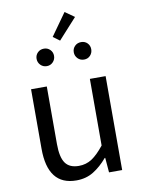

<svg xmlns="http://www.w3.org/2000/svg" viewBox="-102 -1012 810 1093"><g transform="rotate(-10 303.5 -465.0)"><path d="M250 13Q85 13 85 -199V-543H176V-210Q176 -134 200 -100Q224 -66 278 -66Q320 -66 353.5 -88Q387 -110 425 -158V-543H516V0H440L433 -85H430Q392 -40 349 -13.5Q306 13 250 13ZM296 -787 258 -815 349 -943 403 -905ZM197 -657Q175 -657 160.5 -672Q146 -687 146 -708Q146 -729 160.5 -743.5Q175 -758 197 -758Q218 -758 232.5 -743.5Q247 -729 247 -708Q247 -687 232.5 -672Q218 -657 197 -657ZM412 -657Q390 -657 375.5 -672Q361 -687 361 -708Q361 -729 375.5 -743.5Q390 -758 412 -758Q434 -758 448 -743.5Q462 -729 462 -708Q462 -687 448 -672Q434 -657 412 -657Z"/></g></svg>

Font: Source Han Sans & Saira Hybrid
Style: Regular
Weight: 400
Designer: Ryoko NISHIZUKA 西塚涼子 (kana & ideographs); Paul D. Hunt (Latin, Greek & Cyrillic); Wenlong ZHANG 张文龙 (bopomofo); Sandoll 
Foundry: Adobe Systems Incorporated
Version: Version 1.00;August 2, 2021;FontCreator 13.0.0.2675 64-bit